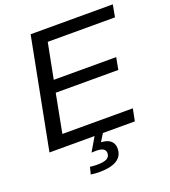

<svg xmlns="http://www.w3.org/2000/svg" viewBox="-158 -802 993 1124"><g transform="rotate(-20 338.0 -240.0)"><path d="M31 0 164 -688H676L662 -612H243L200 -391H589L575 -316H185L139 -76H578L563 0H364L335 47Q375 49 394.5 66.5Q414 84 414 113Q414 208 266 208Q254 208 241 207Q228 206 214 204L225 160Q247 163 268 163Q313 163 331 152Q349 141 349 119Q349 84 291 84Q267 84 262 85L312 0Z"/></g></svg>

Font: Libra Sans Modern
Style: Italic
Weight: 400
Italic angle: -12°
Foundry: Stefan Peev, Context Ltd
Version: Version 1.000